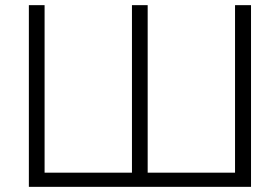

<svg xmlns="http://www.w3.org/2000/svg" viewBox="-20 -725 1085 745"><path d="M92 0V-705H153V-55H492V-705H553V-55H892V-705H954V0Z"/></svg>

Font: Nunito Sans 12pt Light
Style: Regular
Weight: 300
Designer: Vernon Adams
Foundry: Vernon Adams
Version: Version 3.101;gftools[0.9.27]